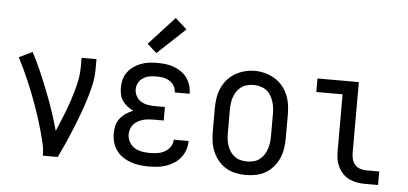

<svg xmlns="http://www.w3.org/2000/svg" viewBox="-52 -874 2103 990"><g transform="rotate(5 1000.0 -379.5)"><path d="M199 0Q199 -33 191.5 -65Q184 -97 175 -129Q166 -161 156 -192Q146 -223 135 -254Q124 -285 112 -315.5Q100 -346 87 -376.5Q74 -407 60 -436.5Q46 -466 31 -495L100 -528Q125 -481 146 -432.5Q167 -384 186.5 -334.5Q206 -285 223 -234.5Q240 -184 254 -133Q265 -160 276.5 -187Q288 -214 298.5 -241.5Q309 -269 318 -296.5Q327 -324 335 -352.5Q343 -381 348.5 -410Q354 -439 354 -468V-520H431V-468Q431 -427 422 -386.5Q413 -346 400.5 -306.5Q388 -267 373.5 -228Q359 -189 343.5 -151Q328 -113 311 -75Q294 -37 276 0Z M747 8Q724 8 700.5 5Q677 2 655 -5.5Q633 -13 613.5 -26Q594 -39 580 -58Q566 -77 559.5 -100Q553 -123 553 -146Q553 -167 558 -187.5Q563 -208 576 -224.5Q589 -241 606.5 -252.5Q624 -264 643 -272Q627 -279 612.5 -290Q598 -301 587.5 -316Q577 -331 573 -348.5Q569 -366 569 -384Q569 -406 574.5 -427Q580 -448 593 -465.5Q606 -483 624 -495.5Q642 -508 662 -515.5Q682 -523 704 -525.5Q726 -528 747 -528Q768 -528 789.5 -525.5Q811 -523 831 -515.5Q851 -508 869 -496Q887 -484 899.5 -466.5Q912 -449 918.5 -428.5Q925 -408 925 -387Q925 -386 925 -385Q925 -384 925 -384H848Q848 -384 848 -384.5Q848 -385 848 -385Q848 -403 838.5 -418.5Q829 -434 814 -443Q799 -452 782 -455Q765 -458 747 -458Q729 -458 711.5 -455Q694 -452 679 -442.5Q664 -433 655 -417Q646 -401 646 -383Q646 -365 655 -348Q664 -331 679.5 -321.5Q695 -312 713.5 -308.5Q732 -305 750 -305H804V-235H750Q736 -235 722 -233.5Q708 -232 694.5 -228Q681 -224 669 -217Q657 -210 648 -199.5Q639 -189 634.5 -175Q630 -161 630 -148Q630 -127 640.5 -108.5Q651 -90 668.5 -79.5Q686 -69 706.5 -65.5Q727 -62 747 -62Q767 -62 786.5 -65Q806 -68 823.5 -77.5Q841 -87 852.5 -104Q864 -121 864 -141Q864 -141 864 -141Q864 -141 864 -141H941Q941 -141 941 -140.5Q941 -140 941 -140Q941 -117 933.5 -95Q926 -73 912 -55Q898 -37 878.5 -24.5Q859 -12 837.5 -4.5Q816 3 793 5.5Q770 8 747 8ZM736 -578 687 -622 820 -767 880 -713Z M1250 8Q1223 8 1196.5 2.5Q1170 -3 1147.5 -16.5Q1125 -30 1107.5 -50.5Q1090 -71 1079.5 -95.5Q1069 -120 1065 -146.5Q1061 -173 1061 -200V-320Q1061 -347 1065 -373.5Q1069 -400 1079.5 -424.5Q1090 -449 1107.5 -469.5Q1125 -490 1148 -503.5Q1171 -517 1197 -524Q1223 -531 1250 -531Q1277 -531 1303 -524Q1329 -517 1352 -503.5Q1375 -490 1392.5 -469.5Q1410 -449 1420.5 -424.5Q1431 -400 1435 -373.5Q1439 -347 1439 -320V-200Q1439 -173 1435 -146.5Q1431 -120 1420.5 -95.5Q1410 -71 1392.5 -50.5Q1375 -30 1352.5 -16.5Q1330 -3 1303.5 2.5Q1277 8 1250 8ZM1250 -62Q1267 -62 1283.5 -66Q1300 -70 1313.5 -80Q1327 -90 1336.5 -104Q1346 -118 1351.5 -134Q1357 -150 1359.5 -166.5Q1362 -183 1362 -200V-320Q1362 -337 1359.5 -354Q1357 -371 1351.5 -386.5Q1346 -402 1336.5 -416.5Q1327 -431 1313 -440.5Q1299 -450 1282 -454Q1265 -458 1248 -458Q1232 -458 1215.5 -453.5Q1199 -449 1185.5 -439Q1172 -429 1163 -415Q1154 -401 1148.5 -385.5Q1143 -370 1141 -353.5Q1139 -337 1139 -320V-200Q1139 -183 1141 -166.5Q1143 -150 1148.5 -134Q1154 -118 1163.5 -104Q1173 -90 1186.5 -80Q1200 -70 1216.5 -66Q1233 -62 1250 -62Z M1866 0Q1845 0 1824.5 -3.5Q1804 -7 1785 -16Q1766 -25 1751.5 -40Q1737 -55 1727.5 -74Q1718 -93 1714.5 -113.5Q1711 -134 1711 -155V-450H1575V-520H1789V-155Q1789 -138 1793 -122Q1797 -106 1807.5 -93.5Q1818 -81 1834 -75.5Q1850 -70 1866 -70H1934V0Z"/></g></svg>

Font: Iosevka Slab
Style: Regular
Weight: 400
Monospace: yes
Designer: Belleve Invis
Foundry: Belleve Invis
Version: Version 11.2.4; ttfautohint (v1.8.3)